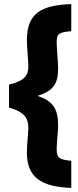

<svg xmlns="http://www.w3.org/2000/svg" viewBox="-20 -781 379 935"><path d="M263 -172C263 -252 236 -290 163 -314C236 -338 263 -368 263 -448C263 -477 256 -543 256 -576C256 -616 266 -624 327 -629V-761C179 -756 111 -715 111 -586C111 -549 118 -487 118 -459C118 -414 101 -388 24 -369V-257C100 -236 118 -204 118 -159C118 -134 111 -77 111 -38C111 81 179 129 327 134V2C266 -3 256 -15 256 -55C256 -88 263 -143 263 -172Z"/></svg>

Font: TitilliumText22L
Style: 999 wt
Weight: 900
Designer: Campivisivi
Foundry: Campivisivi
Version: 1.000